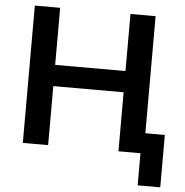

<svg xmlns="http://www.w3.org/2000/svg" viewBox="-58 -761 944 982"><g transform="rotate(5 414.0 -270.0)"><path d="M685 165V0H577V-104H801V165ZM81 0V-705H211V-412H572V-705H701V0H572V-303H211V0Z"/></g></svg>

Font: Nunito Sans 11pt
Style: Bold
Weight: 700
Version: Version 3.101;gftools[0.9.27]